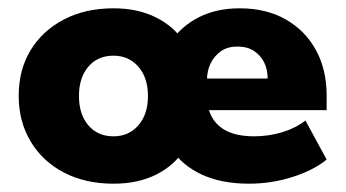

<svg xmlns="http://www.w3.org/2000/svg" viewBox="-20 -432 832 462"><path d="M253 10Q185 10 133.5 -17Q82 -44 53.5 -92Q25 -140 25 -201Q25 -264 53.5 -311Q82 -358 133.5 -385Q185 -412 253 -412Q311 -412 354.5 -390.5Q398 -369 423 -331L390 -330Q415 -368 457.5 -390Q500 -412 557 -412Q621 -412 668 -385Q715 -358 740.5 -311Q766 -264 766 -202V-167H413V-243H624Q624 -265 615.5 -282Q607 -299 591 -309.5Q575 -320 551 -320Q528 -320 512 -309Q496 -298 487 -280Q478 -262 478 -238V-202Q478 -155 506.5 -129.5Q535 -104 591 -104Q626 -104 658 -113.5Q690 -123 715 -142L766 -48Q734 -22 683.5 -6Q633 10 579 10Q513 10 465.5 -12Q418 -34 393 -73L425 -74Q401 -35 357 -12.5Q313 10 253 10ZM253 -104Q290 -104 313 -130.5Q336 -157 336 -201Q336 -245 313 -271.5Q290 -298 253 -298Q215 -298 192.5 -271.5Q170 -245 170 -201Q170 -157 192.5 -130.5Q215 -104 253 -104Z"/></svg>

Font: Rokkitt SemiBold ExtraBold
Style: Regular
Weight: 800
Version: Version 3.103